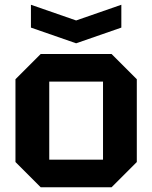

<svg xmlns="http://www.w3.org/2000/svg" viewBox="-20 -787 640 807"><path d="M45 -106V-454L151 -560H449L555 -454V-106L449 0H151ZM187 -116H413V-444H187ZM490 -767V-671L300 -605L110 -671V-767L300 -701Z"/></svg>

Font: Tektur SemiBold
Style: Regular
Weight: 600
Designer: Adam Jagosz
Foundry: Adam Jagosz
Version: Version 1.005;gftools[0.9.30]